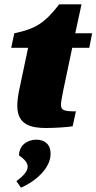

<svg xmlns="http://www.w3.org/2000/svg" viewBox="-20 -584 446 888"><path d="M32 -363H110L68 -164C62 -135 60 -110 60 -94C60 -4 128 8 194 8C232 8 297 4 316 0L331 -69C278 -69 262 -73 262 -99C262 -112 267 -138 273 -168L314 -363H393L406 -430H328L357 -564H254C187 -478 146 -451 46 -430ZM214 127C214 83 186 62 148 62C105 62 68 89 68 135C95 153 108 170 108 187C108 208 89 229 56 254L77 284C140 257 214 197 214 127Z"/></svg>

Font: Racing Sans One
Style: Regular
Weight: 400
Designer: Pablo Impallari, Rodrigo Fuenzalida
Foundry: Pablo Impallari, Rodrigo Fuenzalida
Version: Version 1.001